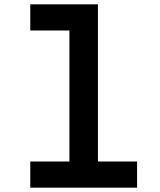

<svg xmlns="http://www.w3.org/2000/svg" viewBox="-20 -868 740 888"><path d="M120 -848V-727H301V-121H120V0H614V-121H433V-848Z"/></svg>

Font: Martian Mono Std Md
Style: Regular
Weight: 500
Monospace: yes
Designer: Roman Shamin
Foundry: Evil Martians
Version: Version 1.000